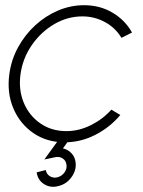

<svg xmlns="http://www.w3.org/2000/svg" viewBox="-20 -534 550 738"><path d="M408 -112.5 442.5 -92Q402 -44 346 -15.5Q290 13 229 13Q160 13 108.2 -22.5Q56.5 -58 31.2 -117.8Q6 -177.5 16 -250Q23.5 -305 49.8 -352.8Q76 -400.5 115.5 -436.8Q155 -473 203.2 -493.5Q251.5 -514 303 -514Q364 -514 412.2 -485.5Q460.5 -457 487.5 -409L447 -388.5Q422.5 -428.5 382.2 -449.8Q342 -471 297 -471Q239 -471 187.8 -440.8Q136.5 -410.5 102 -360.2Q67.5 -310 59 -250Q50.5 -189.5 71.2 -139.5Q92 -89.5 135 -59.8Q178 -30 235 -30Q283.5 -30 329.5 -53Q375.5 -76 408 -112.5ZM205 181Q174.5 189.5 149.8 174Q125 158.5 121 128.5L156 119.5Q158.5 135 171.5 143.2Q184.5 151.5 201 147.5Q217.5 143 227.8 129Q238 115 235.5 99Q233.5 83 220.5 74.8Q207.5 66.5 191 70.5L150.5 79L221.5 -19L249 -1.5L222 36.5Q241 40.5 254.5 54.8Q268 69 270.5 89.5Q274.5 119.5 255.2 146.5Q236 173.5 205 181Z"/></svg>

Font: Urbanist ExtraLight
Style: Italic
Weight: 250
Version: Version 1.303